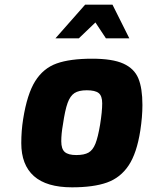

<svg xmlns="http://www.w3.org/2000/svg" viewBox="-20 -795 629 821"><path d="M71 -183Q71 -236 79 -286Q96 -393 130.5 -448Q165 -503 222 -523.5Q279 -544 374 -544Q461 -544 507.5 -523Q554 -502 571.5 -460Q589 -418 589 -346Q589 -296 580 -237Q565 -140 530 -87.5Q495 -35 437.5 -14.5Q380 6 288 6Q179 6 125 -42Q71 -90 71 -183ZM408 -262Q417 -318 417 -353Q417 -385 402 -397Q387 -409 351 -409Q317 -409 298.5 -397Q280 -385 269 -354.5Q258 -324 249 -262Q242 -223 242 -191Q242 -158 257 -145Q272 -132 306 -132Q340 -132 358.5 -142.5Q377 -153 388 -180.5Q399 -208 408 -262ZM344 -775H461L533 -631H433L388 -699L317 -631H217Z"/></svg>

Font: Exo ExtraBold
Style: Italic
Weight: 800
Italic angle: -9°
Designer: Natanael Gama
Foundry: Natanael Gama
Version: Version 1.500; ttfautohint (v1.6)